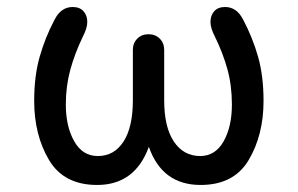

<svg xmlns="http://www.w3.org/2000/svg" viewBox="-20 -523 855 551"><path d="M78.1 -233.4Q78.1 -304.7 93.8 -359.9Q109.4 -415 136.7 -466.8Q155.3 -502.9 188.5 -502.9Q209 -502.9 219.7 -490.7Q230.5 -478.5 230.5 -460Q230.5 -442.4 217.8 -418Q194.3 -369.1 181.6 -322.3Q168.9 -275.4 168.9 -222.7Q168.9 -160.2 192.9 -117.7Q216.8 -75.2 260.7 -75.2Q307.6 -75.2 334.5 -116.7Q361.3 -158.2 361.3 -235.4V-379.9Q361.3 -399.4 374 -412.1Q386.7 -424.8 406.2 -424.8Q425.8 -424.8 438.5 -412.1Q451.2 -399.4 451.2 -379.9V-235.4Q451.2 -158.2 479 -116.7Q506.8 -75.2 554.7 -75.2Q597.7 -75.2 621.6 -117.2Q645.5 -159.2 645.5 -222.7Q645.5 -277.3 632.8 -323.7Q620.1 -370.1 596.7 -418Q584 -442.4 584 -460Q584 -478.5 594.7 -490.7Q605.5 -502.9 626 -502.9Q659.2 -502.9 677.7 -466.8Q705.1 -415 720.7 -359.9Q736.3 -304.7 736.3 -233.4Q736.3 -135.7 693.8 -64Q651.4 7.8 555.7 7.8Q445.3 7.8 407.2 -101.6Q367.2 7.8 258.8 7.8Q163.1 7.8 120.6 -64Q78.1 -135.7 78.1 -233.4Z"/></svg>

Font: jf-openhuninn-2.0
Style: Regular
Weight: 400
Designer: [Kosugi Maru]
Designed by MOTOYA      

[Varela Round]
Joe Prince (Latin component); Avraham Cornfeld (Hebrew component)
Foundry: justfont CO.,LTD.
Version: 2.0